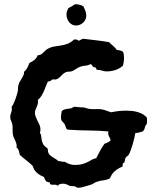

<svg xmlns="http://www.w3.org/2000/svg" viewBox="-20 -881 718 901"><path d="M669.9 -328.1V-314.9Q669.9 -309.1 669.2 -302.5Q668.5 -295.9 663.1 -293Q660.6 -285.6 658.4 -277.6Q656.2 -269.5 649.9 -264.2Q641.6 -261.7 632.8 -259.3Q624 -256.8 615.2 -256.8Q613.8 -248 610.4 -233.4Q606.9 -218.8 602.5 -203.4Q598.1 -188 593 -174.6Q587.9 -161.1 583 -153.8Q580.1 -149.9 576.2 -147.5Q572.3 -145 569.8 -141.1Q566.9 -135.7 566.4 -129.9Q565.9 -124 563 -118.2L557.1 -115.2Q555.7 -111.3 555.7 -107.2Q555.7 -103 554.2 -99.1Q534.2 -91.3 518.8 -77.9Q503.4 -64.5 496.1 -43.9Q481 -36.6 465.3 -34.9Q449.7 -33.2 434.1 -27.8Q427.2 -25.4 421.6 -21.7Q416 -18.1 409.2 -15.1Q404.8 -13.7 396.5 -11.2Q388.2 -8.8 379.2 -6.1Q370.1 -3.4 362.3 -1.7Q354.5 0 351.1 0Q342.8 0 340.6 -1.2Q338.4 -2.4 336.7 -3.9Q335 -5.4 330.3 -6.6Q325.7 -7.8 313 -7.8Q309.1 -7.8 305.7 -9.5Q302.2 -11.2 298.1 -13.4Q293.9 -15.6 288.3 -17.3Q282.7 -19 274.9 -19Q268.1 -19 261.5 -17.1Q254.9 -15.1 251 -8.8Q246.6 -14.2 239.3 -14.2Q231.9 -14.2 226.1 -14.2Q220.2 -14.2 218 -15.4Q215.8 -16.6 215.1 -18.1Q214.4 -19.5 214.1 -21.5Q213.9 -23.4 211.9 -24.9Q209 -26.9 206.5 -26.6Q204.1 -26.4 201.2 -27.3Q198.2 -28.3 194.6 -33.2Q190.9 -38.1 186 -50.8Q167.5 -57.6 153.3 -70.1Q139.2 -82.5 133.8 -102.1Q119.6 -116.2 103.8 -128.4Q87.9 -140.6 73.2 -153.8Q71.3 -163.1 68.4 -173.3Q65.4 -183.6 57.1 -189Q58.1 -191.4 58.1 -192.9Q58.1 -194.3 58.1 -196.8Q58.1 -203.6 55.9 -210Q53.7 -216.3 51 -222.4Q48.3 -228.5 45.4 -234.6Q42.5 -240.7 41 -247.1Q38.6 -259.3 39.1 -271.5Q39.6 -283.7 38.1 -295.9Q36.6 -304.2 32.2 -313.7Q27.8 -323.2 27.8 -331.1Q27.8 -337.4 29.5 -343.5Q31.2 -349.6 33.2 -355.5Q35.2 -361.3 35.6 -367.4Q36.1 -373.5 34.2 -379.9Q37.6 -382.8 42.5 -392.6Q47.4 -402.3 51.5 -413.6Q55.7 -424.8 58.8 -435.5Q62 -446.3 63 -451.2Q64.5 -458.5 64.5 -466.6Q64.5 -474.6 66.9 -482.9Q68.8 -490.7 73.2 -498.3Q77.6 -505.9 82.3 -513.2Q86.9 -520.5 90.1 -528.1Q93.3 -535.6 92.8 -543.9Q102.5 -552.2 108.4 -563.5Q114.3 -574.7 118.2 -585.9Q130.9 -591.3 141.4 -599.9Q151.9 -608.4 157.2 -622.1Q165 -621.6 170.9 -624.8Q176.8 -627.9 181.6 -632.8Q186.5 -637.7 191.4 -642.6Q196.3 -647.5 202.1 -650.9Q218.8 -660.2 233.9 -662.6Q249 -665 264.2 -667.2Q279.3 -669.4 294.9 -674.8Q310.5 -680.2 328.1 -695.8H334Q343.3 -695.8 350.1 -689Q354.5 -692.9 359.6 -694.8Q364.7 -696.8 370.1 -699.2Q400.9 -695.3 431.4 -691.9Q461.9 -688.5 492.2 -683.1Q501 -673.8 510.7 -665.8Q520.5 -657.7 527.8 -647Q535.6 -646 543.2 -644.3Q550.8 -642.6 557.1 -638.2Q560.1 -631.3 561 -624Q562 -616.7 562 -608.9Q562 -600.1 560.8 -591.1Q559.6 -582 557.1 -573.2Q542 -559.1 521.7 -552.5Q501.5 -545.9 481 -545.9Q473.6 -545.9 468.8 -547.1Q463.9 -548.3 459 -549.6Q454.1 -550.8 449.2 -552Q444.3 -553.2 437 -553.2Q432.6 -553.2 431.9 -557.4Q431.2 -561.5 428.2 -564Q425.8 -565.4 423.1 -565.4Q420.4 -565.4 418 -566.9Q414.1 -569.3 412.1 -574.2Q410.2 -579.1 404.8 -580.1Q393.1 -573.7 379.9 -572.8Q366.7 -571.8 354 -566.9Q344.2 -563 335.9 -556.9Q327.6 -550.8 317.9 -546.9Q310.5 -544.4 302 -544.7Q293.5 -544.9 286.1 -541Q278.3 -536.6 272.2 -530.3Q266.1 -523.9 260 -518.3Q253.9 -512.7 246.3 -509.5Q238.8 -506.3 228 -508.8Q224.6 -507.3 222.4 -505.4Q220.2 -503.4 217.8 -502Q215.3 -500.5 212.4 -499.5Q209.5 -498.5 205.1 -499Q199.7 -488.3 195.3 -476.1Q190.9 -463.9 185.5 -452.1Q180.2 -440.4 173.6 -429.9Q167 -419.4 157.2 -412.1Q158.2 -409.7 158.2 -407.2Q158.2 -404.8 158.2 -401.9Q158.2 -395 156 -388.9Q153.8 -382.8 151.1 -376.7Q148.4 -370.6 146.2 -364.5Q144 -358.4 144 -351.1Q144 -340.8 148.2 -331.3Q152.3 -321.8 157 -312.5Q161.6 -303.2 165.8 -293.7Q169.9 -284.2 169.9 -273.9Q169.9 -264.6 167 -256.8Q172.4 -252.4 173.1 -244.1Q173.8 -235.8 175.3 -225.8Q176.8 -215.8 182.1 -205.3Q187.5 -194.8 202.1 -186Q205.1 -180.2 205.1 -173.1Q205.1 -166 209 -160.2Q212.9 -153.8 218.5 -149.4Q224.1 -145 230.2 -141.4Q236.3 -137.7 242.4 -134Q248.5 -130.4 253.9 -125H255.9Q263.7 -125 269.3 -122.8Q274.9 -120.6 283.2 -122.1Q294.4 -115.2 306.4 -111.1Q318.4 -106.9 332 -106.9Q353.5 -106.9 368.4 -111.6Q383.3 -116.2 394.3 -122.1Q405.3 -127.9 413.8 -132.8Q422.4 -137.7 431.2 -138.2Q440.9 -155.3 449.5 -172.9Q458 -190.4 470.2 -206.1Q477.5 -209 485.4 -212.4Q493.2 -215.8 499 -222.2Q498 -228.5 495.8 -232.7Q493.7 -236.8 491.5 -241Q489.3 -245.1 488 -250.2Q486.8 -255.4 488.8 -264.2Q440.4 -268.6 392.3 -268.8Q344.2 -269 295.9 -272.9Q290.5 -276.9 288.3 -285.2Q286.1 -293.5 283.2 -298.8Q280.8 -302.2 278.3 -304.7Q275.9 -307.1 273.7 -309.6Q271.5 -312 269.5 -314.9Q267.6 -317.9 267.1 -321.8Q266.1 -323.7 266.1 -325.7Q266.1 -327.6 266.1 -330.1Q266.1 -337.4 267.3 -345Q268.6 -352.5 270 -359.9Q274.9 -364.3 280.3 -366.5Q285.6 -368.7 291.3 -369.6Q296.9 -370.6 303 -371.3Q309.1 -372.1 314.9 -373Q317.9 -374 321.8 -377Q325.7 -379.9 328.1 -379.9Q337.9 -379.9 348.1 -378.4Q358.4 -377 369.1 -377Q376.5 -377 384 -374Q391.6 -371.1 398.9 -370.1Q409.7 -368.7 419.4 -368.9Q429.2 -369.1 439.9 -369.1Q451.2 -369.1 458.7 -367.7Q466.3 -366.2 472.9 -364Q479.5 -361.8 486.1 -359.1Q492.7 -356.4 502 -354Q519 -357.9 536.9 -359.9Q554.7 -361.8 573.2 -361.8Q585.4 -361.8 599.1 -360.4Q612.8 -358.9 625.7 -355.2Q638.7 -351.6 650.1 -345Q661.6 -338.4 669.9 -328.1ZM384.8 -807.1Q384.8 -797.9 380.9 -789.6Q377 -781.2 370.4 -774.9Q363.8 -768.6 355 -764.9Q346.2 -761.2 336.9 -761.2Q326.7 -761.2 318.4 -765.6Q310.1 -770 304.2 -777.3Q298.3 -784.7 295.2 -793.9Q292 -803.2 292 -813Q292 -822.3 294.4 -827.6Q296.9 -833 299.8 -841.3Q304.2 -845.7 312 -848.9Q319.8 -852.1 325.7 -857.4Q327.1 -857.4 329.1 -859.4Q331.1 -861.3 333 -861.3Q341.3 -861.3 353 -858.6Q364.7 -856 371.6 -851.1Q376.5 -840.8 380.6 -830.1Q384.8 -819.3 384.8 -807.1Z"/></svg>

Font: Margarine
Style: Regular
Weight: 400
Designer: Astigmatic (AOETI)
Foundry: Astigmatic (AOETI)
Version: Version 1.000